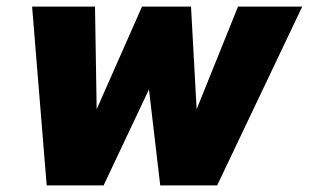

<svg xmlns="http://www.w3.org/2000/svg" viewBox="-20 -560 933 580"><path d="M121 0 77 -540H267L272 -230L409 -540H557L574 -230L699 -540H893L636 0H464L430 -290L293 0Z"/></svg>

Font: Geist Black
Style: Italic
Weight: 900
Italic angle: -12°
Designer: Basement.studio, Andrés Briganti, Mateo Zaragoza
Foundry: Basement.studio, Vercel, Andrés Briganti, Guido Ferreyra, Mateo Zaragoza
Version: Version 1.500; ttfautohint (v1.8.4.7-5d5b)